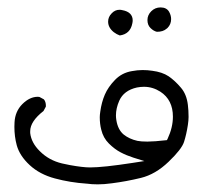

<svg xmlns="http://www.w3.org/2000/svg" viewBox="-20 -245 540 515"><path d="M280.3 246.6Q318.8 241.7 357.9 232.2Q397 222.7 432.1 189Q467.3 155.3 473.6 135.7Q480 115.7 483.9 90.3Q485.8 77.6 485.8 68.8Q485.8 50.8 483.9 36.1Q480.5 7.8 465.3 -9.8Q449.2 -28.8 432.1 -40.5Q415 -51.8 388.2 -55.2Q376 -57.1 362.3 -57.1Q348.6 -57.1 333.5 -54.2Q307.1 -49.8 288.6 -30.8Q270 -11.7 261.2 8.8Q252.4 29.3 249 54.2Q247.6 63.5 247.6 69.3Q247.6 87.4 251.5 102.5Q256.8 125 272.2 140.1Q287.6 155.3 303.5 163.6Q319.3 171.9 337.4 177.7L367.2 187L335.9 191.9Q256.8 204.1 221.7 204.1Q202.1 204.1 167.5 197.8Q157.2 195.8 146.5 193.4Q111.3 185.1 86.9 160.6Q64 138.2 61 111.8Q61 109.4 61 106.9Q61 80.6 96.7 52.7L103 41Q103 40 103 36.9Q103 33.7 101.8 29.3Q100.6 24.9 97.7 21.5L85.9 15.1Q83.5 14.6 81.5 14.6Q59.6 14.6 40 34.2Q20.5 53.7 19 83Q18.6 89.4 18.6 95.2Q18.6 121.1 24.9 144.5Q32.7 172.9 59.6 197.8Q86.4 222.7 127.2 233.6Q168 244.6 212.4 247.6Q212.4 247.6 212.9 247.6Q225.6 249.5 242.4 249.5Q259.3 249.5 280.3 246.6ZM427.7 130.9Q393.1 134.8 375.5 134.8Q357.9 134.8 348.6 132.8Q326.7 127.9 311.5 115.7Q295.9 102.5 292 76.7Q291 70.8 291 64.5Q291 45.4 299.8 25.4Q312 -2.4 347.2 -10.3Q356.9 -12.2 366.2 -12.2Q389.6 -12.2 410.2 1Q443.8 22.9 443.8 67.9Q443.8 96.7 429.7 127ZM335.9 -190.4Q335.9 -201.2 328.9 -208.3Q321.8 -215.3 308.1 -217.8Q304.2 -218.8 300.8 -218.8Q288.6 -218.8 279.8 -209.5Q270 -199.7 270 -187Q270 -170.9 285.2 -158.7Q293 -152.8 301.3 -149.9Q329.6 -153.8 335 -182.6Q335.9 -186.5 335.9 -190.4ZM439 -193.8Q439 -203.6 433.6 -213.4Q426.8 -225.1 410.6 -225.1Q396 -225.1 385.7 -214.8Q375.5 -204.6 375.5 -191.2Q375.5 -177.7 383.8 -169.7Q392.1 -161.6 400.9 -159.7Q417.5 -159.7 426.8 -168L429.2 -169.9Q439 -179.7 439 -193.8Z"/></svg>

Font: Bakudai
Style: ExtraLight
Weight: 200
Version: Version 1.48